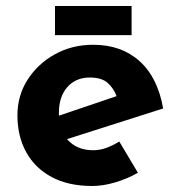

<svg xmlns="http://www.w3.org/2000/svg" viewBox="-20 -607 593 639"><path d="M287 12Q207 12 151.5 -18Q96 -48 67 -101Q38 -154 38 -223Q38 -289 72 -342Q106 -395 163 -426.5Q220 -458 290 -458Q384 -458 444.5 -403.5Q505 -349 523 -246L203 -144Q235 -107 290 -107Q313 -107 334.5 -115Q356 -123 377 -136L439 -32Q404 -12 363.5 0Q323 12 287 12ZM176 -222 368 -287Q359 -312 339 -330.5Q319 -349 279 -349Q232 -349 204 -317Q176 -285 176 -231Q176 -227 176 -222ZM163 -587H418V-490H163Z"/></svg>

Font: Reem Kufi Ink
Style: Bold
Weight: 700
Designer: Khaled Hosny
Version: Version 1.002